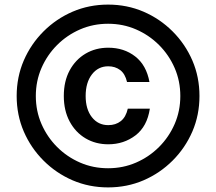

<svg xmlns="http://www.w3.org/2000/svg" viewBox="-20 -705 940 835"><path d="M450 110Q367.5 110 295.8 79.2Q224.2 48.3 169.2 -6.7Q114.2 -61.7 83.3 -133.3Q52.5 -205 52.5 -287.5Q52.5 -370 83.3 -441.7Q114.2 -513.3 169.2 -568.3Q224.2 -623.3 295.8 -654.2Q367.5 -685 450 -685Q532.5 -685 604.2 -654.2Q675.8 -623.3 730.8 -568.3Q785.8 -513.3 816.7 -441.7Q847.5 -370 847.5 -287.5Q847.5 -205 816.7 -133.3Q785.8 -61.7 730.8 -6.7Q675.8 48.3 604.2 79.2Q532.5 110 450 110ZM450 26.7Q515 26.7 571.7 2.1Q628.3 -22.5 671.7 -65.8Q715 -109.2 739.6 -165.8Q764.2 -222.5 764.2 -287.5Q764.2 -352.5 739.6 -409.2Q715 -465.8 671.7 -509.2Q628.3 -552.5 571.7 -577.1Q515 -601.7 450 -601.7Q385 -601.7 328.3 -577.1Q271.7 -552.5 228.3 -509.2Q185 -465.8 160.4 -409.2Q135.8 -352.5 135.8 -287.5Q135.8 -222.5 160.4 -165.8Q185 -109.2 228.3 -65.8Q271.7 -22.5 328.3 2.1Q385 26.7 450 26.7ZM450.8 -77.5Q395.8 -77.5 352.1 -103.3Q308.3 -129.2 282.9 -176.7Q257.5 -224.2 257.5 -287.5Q257.5 -351.7 282.9 -398.8Q308.3 -445.8 352.1 -471.7Q395.8 -497.5 450.8 -497.5Q519.2 -497.5 567.9 -459.6Q616.7 -421.7 630 -348.3H532.5Q524.2 -384.2 502.5 -400.4Q480.8 -416.7 450.8 -416.7Q406.7 -416.7 379.6 -381.2Q352.5 -345.8 352.5 -287.5Q352.5 -230 379.6 -195.4Q406.7 -160.8 450.8 -160.8Q483.3 -160.8 505.4 -178.3Q527.5 -195.8 535.8 -232.5H631.7Q620 -155 569.2 -116.2Q518.3 -77.5 450.8 -77.5Z"/></svg>

Font: Funnel Sans Light Medium
Style: Regular
Weight: 500
Version: Version 1.000